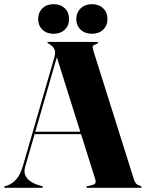

<svg xmlns="http://www.w3.org/2000/svg" viewBox="-29 -901 700 921"><path d="M134 -269H382.5L384.5 -257.5H131.5ZM176.5 -4Q176.5 -2.5 175.2 -1.2Q174 0 171.5 0H-4Q-6.5 0 -7.8 -1.2Q-9 -2.5 -9 -4Q-9 -6 -7 -7Q-5 -8 -3.5 -8.5L11 -13Q29.5 -20 48.8 -40.8Q68 -61.5 80 -102L231.5 -625Q238.5 -649 232.5 -663.5Q226.5 -678 212 -686.5Q205 -692 201.8 -693.2Q198.5 -694.5 198.5 -696Q198.5 -698.5 199.8 -699.2Q201 -700 204 -700H436Q438.5 -700 440 -699.2Q441.5 -698.5 441.5 -696Q441.5 -694.5 438.5 -692.5Q435.5 -690.5 428 -687.5Q418.5 -685 416.2 -679.5Q414 -674 418.5 -659L615 -35.5Q619 -24.5 626 -18.2Q633 -12 643 -10Q646.5 -8.5 648.2 -7.2Q650 -6 650 -4Q650 -2.5 648.5 -1.2Q647 0 644 0H390.5Q388 0 386.5 -1.2Q385 -2.5 385 -4Q385 -6 386.8 -6.8Q388.5 -7.5 392 -8.5L412.5 -13Q426 -17 428.8 -23.8Q431.5 -30.5 427 -44L241.5 -633L255.5 -667.5L91.5 -100Q85 -77.5 92.2 -60.5Q99.5 -43.5 116.8 -31.5Q134 -19.5 157.5 -12.5L171 -8.5Q174 -8 175.2 -7Q176.5 -6 176.5 -4ZM228 -739Q195 -739 174.5 -758.8Q154 -778.5 154 -809.5Q154 -841 174.5 -861Q195 -881 228 -881Q261.5 -881 282 -861Q302.5 -841 302.5 -809.5Q302.5 -778.5 282 -758.8Q261.5 -739 228 -739ZM411.5 -739Q378.5 -739 357.8 -758.8Q337 -778.5 337 -809.5Q337 -841 358 -861Q379 -881 411.5 -881Q445.5 -881 466 -861Q486.5 -841 486.5 -809.5Q486.5 -778.5 466 -758.8Q445.5 -739 411.5 -739Z"/></svg>

Font: Fraunces 120pt
Style: Bold
Weight: 700
Version: Version 1.000;[b76b70a41]